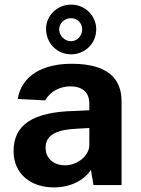

<svg xmlns="http://www.w3.org/2000/svg" viewBox="-20 -804 611 834"><path d="M398 -677C398 -736 349 -784 289 -784C229 -784 180 -737 180 -679C180 -616 228 -568 289 -568C349 -568 398 -615 398 -677ZM337 -676C337 -649 316 -625 288 -625C261 -625 237 -649 237 -676C237 -704 261 -725 288 -725C316 -725 337 -704 337 -676ZM214 10C286 10 344 -20 375 -66L386 0H508V-364C508 -462 449 -527 291 -527C169 -527 74 -478 57 -374L176 -368C201 -411 244 -428 284 -429C338 -429 368 -403 368 -354V-325L304 -322C121 -318 39 -261 39 -148C39 -47 115 10 214 10ZM263 -86C215 -86 178 -114 178 -163C178 -226 243 -242 316 -245L368 -248V-173C368 -128 316 -86 263 -86Z"/></svg>

Font: United Sans
Style: Bold
Weight: 700
Designer: Pablo Impallari, Rodrigo Fuenzalida (Modified by Dan O. Williams)
Version: Version 1.000;PS 001.000;hotconv 1.0.88;makeotf.lib2.5.64775